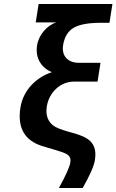

<svg xmlns="http://www.w3.org/2000/svg" viewBox="-20 -747 582 960"><path d="M165.4 -520C154.7 -452.9 190.8 -405.9 239.1 -386C163.8 -361.4 96.4 -299 82.1 -209C65 -100.8 110 -44 185.9 -18.5C219.7 -7.1 288.8 10.2 310.5 22C326 30.4 335.4 41.4 331.7 65C328 88.3 308.9 131 274.4 193H393.4C429.5 129.7 449.9 83 454.6 53C463.4 -2.6 447.1 -33.4 414.6 -54.5C397.7 -65.5 367.5 -76.7 323.9 -88C285.6 -98.7 259.9 -109 246.8 -119C221.6 -138.3 206.6 -168.2 214.1 -215C225 -284.1 281 -339 349.7 -339H467.7L482.6 -433H373.6C319.7 -433 287 -467.4 295.5 -521C302.1 -562.3 319.7 -591.3 348.3 -608C376.9 -624.7 421.9 -633 483.3 -633H527.3L542.1 -727H173.1L158.6 -635H260.6C216 -619.4 174.1 -575.2 165.4 -520Z"/></svg>

Font: Fog Sans
Style: It
Weight: 700
Foundry: Intel Corporation
Version: Version 1.00